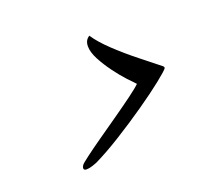

<svg xmlns="http://www.w3.org/2000/svg" viewBox="-66 -469 509 462"><g transform="rotate(-20 189.0 -238.0)"><path d="M85 -88Q78 -88 78 -93Q78 -97 81 -101Q83 -104 99.5 -116.5Q116 -129 141 -146.5Q166 -164 192.5 -182.5Q219 -201 240 -216.5Q261 -232 269 -240Q263 -246 250 -260Q237 -274 223 -293Q209 -312 199 -331Q189 -350 189 -365Q189 -381 201 -388Q214 -368 240 -343.5Q266 -319 294.5 -296.5Q323 -274 343 -258Q345 -256 345 -253Q341 -247 316.5 -227.5Q292 -208 256 -183Q220 -158 181.5 -134Q143 -110 112 -95Q110 -94 101 -91Q92 -88 85 -88Z"/></g></svg>

Font: Birthstone
Style: Regular
Weight: 400
Designer: Robert E. Leuschke
Foundry: Robert E. Leuschke
Version: Version 1.013; ttfautohint (v1.8.3)